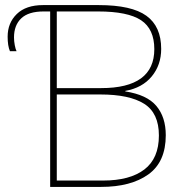

<svg xmlns="http://www.w3.org/2000/svg" viewBox="-20 -734 727 754"><path d="M177 -689H151Q92 -689 63.5 -662Q35 -635 35 -587Q35 -572 38 -556.5Q41 -541 45 -533H19Q10 -554 10 -590Q10 -644 46 -679Q82 -714 149 -714H368Q497 -714 555 -672Q613 -630 613 -542Q613 -479 576 -434Q539 -389 472 -377V-375Q557 -362 594 -318Q631 -274 631 -203Q631 -98 562.5 -49Q494 0 377 0H177ZM377 -388Q586 -388 586 -541Q586 -620 534 -654.5Q482 -689 365 -689H203V-388ZM385 -25Q490 -25 547 -68.5Q604 -112 604 -202Q604 -290 546 -326.5Q488 -363 374 -363H203V-25Z"/></svg>

Font: Noto Sans UI Thin
Style: Regular
Weight: 250
Designer: Monotype Design Team
Foundry: Monotype Imaging Inc.
Version: Version 1.001